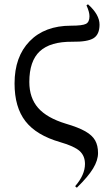

<svg xmlns="http://www.w3.org/2000/svg" viewBox="-20 -647 520 897"><path d="M339 230 331 223Q377 170 377 119Q377 81 352 58.5Q327 36 261 17Q150 -15 99 -80.5Q48 -146 48 -257Q48 -382 118.5 -454.5Q189 -527 312 -527Q365 -527 381.5 -535.5Q398 -544 398 -571Q398 -591 384 -622L391 -627Q445 -579 445 -532Q445 -486 417 -468.5Q389 -451 318 -452Q215 -453 166 -407.5Q117 -362 117 -264Q117 -190 158 -143Q199 -96 288 -69Q346 -52 378.5 -33.5Q411 -15 424.5 9Q438 33 438 68Q438 102 415 140Q392 178 339 230Z"/></svg>

Font: Display Regular
Style: Regular
Weight: 400
Designer: Latin by Veronika Burian and Jose Scaglione. Greek by Irene Vlachou. Cyrillic by Vera Evstafieva.
Foundry: TypeTogether
Version: Version 3.002